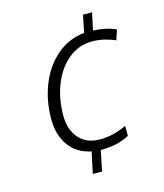

<svg xmlns="http://www.w3.org/2000/svg" viewBox="-110 -807 771 901"><g transform="rotate(-15 275.5 -357.0)"><path d="M251 -94Q183 -107 145 -159Q107 -211 107 -289Q107 -379 138 -456Q169 -533 226 -582.5Q283 -632 361 -640L378 -724H422L404 -640Q434 -639 462.5 -633Q491 -627 514 -616L498 -567Q475 -578 445.5 -585Q416 -592 386 -592Q321 -592 271 -551Q221 -510 193.5 -441.5Q166 -373 166 -290Q166 -222 202.5 -180Q239 -138 305 -138Q339 -138 370.5 -146Q402 -154 434 -169V-120Q401 -103 367 -96Q333 -89 294 -89L274 10H229Z"/></g></svg>

Font: Noto Sans Light
Style: Italic
Weight: 300
Italic angle: -12°
Designer: Monotype Design Team
Foundry: Monotype Imaging Inc.
Version: Version 2.013; ttfautohint (v1.8.4.7-5d5b)